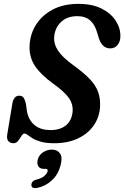

<svg xmlns="http://www.w3.org/2000/svg" viewBox="-20 -730 642 992"><path d="M260.5 10Q218.5 10 191.8 2.5Q165 -5 149 -15Q133 -25 123.5 -32.5Q114 -40 106.5 -40Q98.5 -40 91 -27.5Q83.5 -15 73.8 -2.5Q64 10 50 10Q33 10 23.2 -1Q13.5 -12 17.5 -36L43.5 -193Q46.5 -212.5 55.2 -224Q64 -235.5 78.5 -235.5Q94.5 -235.5 101.5 -225.8Q108.5 -216 114.5 -191.5L118.5 -159Q126 -112 157 -85Q188 -58 241.5 -58Q290.5 -58 320.5 -82.2Q350.5 -106.5 355 -152.5Q358.5 -192 335.5 -224.2Q312.5 -256.5 254 -298.5Q191 -343.5 160.2 -390Q129.5 -436.5 133 -497Q136 -554.5 166.5 -602.8Q197 -651 252.2 -680.5Q307.5 -710 385.5 -710Q456 -710 504.5 -685.8Q553 -661.5 577.8 -623.2Q602.5 -585 602 -542.5Q602 -516.5 588 -498.2Q574 -480 549 -480Q509.5 -480 491.5 -530L482.5 -559.5Q471.5 -601 446.5 -623.8Q421.5 -646.5 379.5 -646.5Q326.5 -646.5 295 -616Q263.5 -585.5 260 -540Q257 -503 279.8 -468.5Q302.5 -434 357 -394.5Q412.5 -354.5 443.8 -321.5Q475 -288.5 487 -254.8Q499 -221 497 -179Q494 -125 464.5 -82.2Q435 -39.5 383 -14.8Q331 10 260.5 10ZM207.5 142.5Q186 142.5 177.8 128.8Q169.5 115 175.5 93Q181.5 70.5 202.5 56.8Q223.5 43 248 43Q276.5 43 290.2 63Q304 83 293 124Q280.5 172 247.8 202Q215 232 173.5 240.5Q155.5 244 148.5 238.8Q141.5 233.5 142 224Q142.5 215.5 148.8 208.2Q155 201 168.5 198Q196 191 209.2 179Q222.5 167 226 155Q229 142.5 215.5 142.5Z"/></svg>

Font: Fraunces 144pt S100 SemiBold
Style: Italic
Weight: 600
Italic angle: -16°
Version: Version 1.000; ttfautohint (v1.8.3)